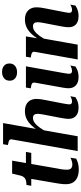

<svg xmlns="http://www.w3.org/2000/svg" viewBox="532 -1324 802 1907"><g transform="rotate(-90 933.5 -370.0)"><path d="M206 11Q161 11 128 -2.5Q95 -16 76.5 -44.5Q58 -73 58 -118Q58 -130 59 -145Q60 -160 62.5 -177Q65 -194 68 -212L116 -493L148 -514H379L369 -461H42L51 -509H54Q78 -509 95.5 -514Q113 -519 125 -531.5Q137 -544 143 -566L163 -651H292L213 -197Q209 -180 206.5 -163Q204 -146 203 -132Q202 -118 202 -107Q202 -78 215.5 -65.5Q229 -53 254 -53Q268 -53 281 -56.5Q294 -60 304.5 -64.5Q315 -69 321 -72L312 -15Q296 -6 269 2.5Q242 11 206 11Z M387 0H534L665 -741H455L447 -693L457 -691Q474 -688 485 -684Q496 -680 500.5 -673Q505 -666 503 -654ZM861 -152 894 -321Q900 -350 902.5 -370.5Q905 -391 905 -409Q905 -444 891 -470Q877 -496 850 -510Q823 -524 783 -524Q734 -524 694.5 -501Q655 -478 621.5 -435Q588 -392 557 -331L573 -296Q597 -345 621 -378Q645 -411 668.5 -427.5Q692 -444 715 -444Q738 -444 747.5 -431.5Q757 -419 757 -398Q757 -385 754.5 -368.5Q752 -352 748 -331L719 -181Q715 -160 712.5 -143.5Q710 -127 708.5 -115Q707 -103 707 -92Q707 -58 721 -35.5Q735 -13 759.5 -2Q784 9 818 9Q841 9 860.5 4.5Q880 0 896 -7.5Q912 -15 922 -22L932 -73Q927 -70 918.5 -66Q910 -62 900 -59Q890 -56 879 -56Q865 -56 858 -62.5Q851 -69 851 -83Q851 -90 852.5 -100Q854 -110 856 -123Q858 -136 861 -152Z M1011 -93Q1011 -104 1012.5 -116Q1014 -128 1016.5 -144Q1019 -160 1023 -181L1067 -426Q1069 -439 1064.5 -446Q1060 -453 1049 -457.5Q1038 -462 1021 -464L1010 -466L1018 -514H1229L1164 -151Q1162 -135 1159.5 -122.5Q1157 -110 1156 -100.5Q1155 -91 1155 -83Q1155 -69 1162.5 -62.5Q1170 -56 1184 -56Q1194 -56 1204.5 -59Q1215 -62 1223.5 -66Q1232 -70 1237 -73L1227 -22Q1217 -15 1201.5 -7.5Q1186 0 1166 4.5Q1146 9 1123 9Q1090 9 1064.5 -2Q1039 -13 1025 -36Q1011 -59 1011 -93ZM1086 -675Q1086 -711 1110 -731Q1134 -751 1173 -751Q1211 -751 1234 -731.5Q1257 -712 1257 -678Q1257 -642 1233 -622Q1209 -602 1170 -602Q1132 -602 1109 -621.5Q1086 -641 1086 -675Z M1297 0H1444L1510 -371H1502L1526 -514H1324L1316 -466L1327 -464Q1344 -462 1355 -457.5Q1366 -453 1370.5 -446Q1375 -439 1373 -427ZM1771 -152 1804 -321Q1810 -350 1812.5 -370.5Q1815 -391 1815 -409Q1815 -461 1783.5 -492.5Q1752 -524 1693 -524Q1644 -524 1604 -501Q1564 -478 1530.5 -435Q1497 -392 1467 -331L1482 -296Q1507 -345 1531 -378Q1555 -411 1578.5 -427.5Q1602 -444 1625 -444Q1648 -444 1657.5 -431.5Q1667 -419 1667 -398Q1667 -385 1664.5 -368.5Q1662 -352 1658 -331L1629 -181Q1625 -160 1622.5 -143.5Q1620 -127 1618.5 -115Q1617 -103 1617 -92Q1617 -58 1630.5 -35.5Q1644 -13 1669 -2Q1694 9 1727 9Q1750 9 1770 4.5Q1790 0 1806 -7.5Q1822 -15 1832 -22L1842 -73Q1837 -70 1828.5 -66Q1820 -62 1810 -59Q1800 -56 1789 -56Q1775 -56 1767.5 -62.5Q1760 -69 1760 -83Q1760 -90 1761.5 -100Q1763 -110 1765.5 -123Q1768 -136 1771 -152Z"/></g></svg>

Font: Roboto Serif 72pt SemiCondensed SemiBold
Style: Italic
Weight: 600
Width: 4
Italic angle: -10°
Designer: Greg Gazdowicz
Foundry: Commercial Type
Version: Version 1.008